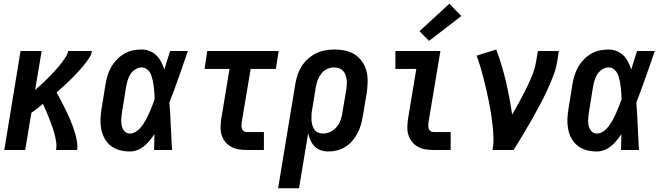

<svg xmlns="http://www.w3.org/2000/svg" viewBox="-20 -803 3540 1028"><path d="M3 0 90 -530H203L168 -321Q181 -333 194 -344.5Q207 -356 219.5 -368Q232 -380 244 -392.5Q256 -405 268 -417.5Q280 -430 291.5 -443.5Q303 -457 313 -470.5Q323 -484 332.5 -499Q342 -514 345 -530H472Q470 -513 460 -497Q450 -481 439 -466.5Q428 -452 415.5 -438Q403 -424 390.5 -410.5Q378 -397 364.5 -383.5Q351 -370 337.5 -357.5Q324 -345 310.5 -332.5Q297 -320 283 -308Q293 -290 302.5 -272Q312 -254 321 -236Q330 -218 339 -199.5Q348 -181 356 -162Q364 -143 371 -123.5Q378 -104 383.5 -84Q389 -64 392.5 -42.5Q396 -21 393 0H280Q284 -22 280.5 -44Q277 -66 271.5 -87Q266 -108 258.5 -128.5Q251 -149 243.5 -168.5Q236 -188 227.5 -207.5Q219 -227 210 -247Q195 -234 179.5 -222Q164 -210 148 -199L115 0Z M675 8Q648 8 621 1Q594 -6 573.5 -22Q553 -38 540 -61.5Q527 -85 522 -111.5Q517 -138 518 -166Q519 -194 524 -222L545 -352Q549 -376 556 -399Q563 -422 575.5 -444Q588 -466 606 -484.5Q624 -503 645.5 -515.5Q667 -528 691 -533Q715 -538 739 -538Q761 -538 782 -529.5Q803 -521 818 -506Q833 -491 843 -471.5Q853 -452 860 -431Q867 -456 875 -480.5Q883 -505 891 -530H986Q962 -461 938 -392Q914 -323 887 -254Q892 -191 894.5 -127.5Q897 -64 901 0H805Q806 -21 806 -42Q806 -63 807 -85Q795 -67 781.5 -50.5Q768 -34 751.5 -20.5Q735 -7 715.5 0.5Q696 8 675 8ZM675 -88Q690 -88 703.5 -95.5Q717 -103 727.5 -114Q738 -125 746.5 -137.5Q755 -150 762 -163Q769 -176 775 -189.5Q781 -203 787 -217Q793 -231 798 -244.5Q803 -258 808 -272Q808 -285 807 -297.5Q806 -310 805 -323Q804 -336 802 -348.5Q800 -361 797.5 -373Q795 -385 791 -397Q787 -409 780 -419Q773 -429 762 -435.5Q751 -442 739 -442Q721 -442 704.5 -431.5Q688 -421 678 -405Q668 -389 663 -371.5Q658 -354 655 -337L634 -207Q632 -195 630.5 -182.5Q629 -170 629 -157.5Q629 -145 631 -133.5Q633 -122 638.5 -111.5Q644 -101 653.5 -94.5Q663 -88 675 -88Z M1300 0Q1278 0 1257 -3.5Q1236 -7 1218 -17Q1200 -27 1187 -42.5Q1174 -58 1167.5 -77.5Q1161 -97 1161 -119Q1161 -141 1164 -163L1209 -434H1075L1090 -530H1472L1457 -434H1322L1274 -147Q1273 -138 1273 -129.5Q1273 -121 1275.5 -113.5Q1278 -106 1285 -101Q1292 -96 1300 -96H1393V0Z M1469 205 1561 -352Q1565 -377 1573 -401.5Q1581 -426 1595 -448Q1609 -470 1629 -488Q1649 -506 1672.5 -517.5Q1696 -529 1721.5 -533.5Q1747 -538 1771 -538Q1800 -538 1828.5 -532Q1857 -526 1880 -511Q1903 -496 1919 -473Q1935 -450 1942 -423Q1949 -396 1948.5 -366.5Q1948 -337 1944 -308L1922 -178Q1918 -155 1911.5 -132.5Q1905 -110 1893.5 -88.5Q1882 -67 1866 -48.5Q1850 -30 1829.5 -17Q1809 -4 1786 2Q1763 8 1740 8Q1718 8 1698 1.5Q1678 -5 1664.5 -19Q1651 -33 1642.5 -51.5Q1634 -70 1630 -90L1581 205ZM1708 -88Q1728 -88 1747 -96.5Q1766 -105 1780 -120.5Q1794 -136 1801.5 -155Q1809 -174 1812 -193L1834 -323Q1836 -337 1837 -350.5Q1838 -364 1836 -377Q1834 -390 1829.5 -402.5Q1825 -415 1816.5 -424Q1808 -433 1795.5 -437.5Q1783 -442 1769 -442Q1750 -442 1731.5 -433.5Q1713 -425 1700.5 -409Q1688 -393 1681 -374.5Q1674 -356 1671 -337L1652 -220Q1649 -205 1648 -191Q1647 -177 1647.5 -163Q1648 -149 1651.5 -135.5Q1655 -122 1662 -111Q1669 -100 1681.5 -94Q1694 -88 1708 -88Z M2300 0Q2278 0 2257 -3.5Q2236 -7 2218 -17Q2200 -27 2187 -42.5Q2174 -58 2167.5 -77.5Q2161 -97 2161 -119Q2161 -141 2164 -163L2209 -434H2097V-530H2338L2274 -147Q2273 -138 2273 -129.5Q2273 -121 2275.5 -113.5Q2278 -106 2285 -101Q2292 -96 2300 -96H2393V0ZM2277 -584 2226 -636 2386 -783 2450 -717Z M2617 0Q2623 -33 2622 -66Q2621 -99 2617.5 -131.5Q2614 -164 2609 -196Q2604 -228 2597.5 -259.5Q2591 -291 2584 -322Q2577 -353 2569 -384Q2561 -415 2552 -445Q2543 -475 2532 -505L2637 -538Q2668 -455 2688.5 -367.5Q2709 -280 2722 -190Q2743 -225 2762 -260Q2781 -295 2798.5 -330.5Q2816 -366 2830.5 -402.5Q2845 -439 2851 -477L2860 -530H2972L2964 -477Q2957 -435 2941 -393.5Q2925 -352 2906 -312Q2887 -272 2866 -232.5Q2845 -193 2822.5 -154Q2800 -115 2777 -76.5Q2754 -38 2730 0Z M3175 8Q3148 8 3121 1Q3094 -6 3073.5 -22Q3053 -38 3040 -61.5Q3027 -85 3022 -111.5Q3017 -138 3018 -166Q3019 -194 3024 -222L3045 -352Q3049 -376 3056 -399Q3063 -422 3075.5 -444Q3088 -466 3106 -484.5Q3124 -503 3145.5 -515.5Q3167 -528 3191 -533Q3215 -538 3239 -538Q3261 -538 3282 -529.5Q3303 -521 3318 -506Q3333 -491 3343 -471.5Q3353 -452 3360 -431Q3367 -456 3375 -480.5Q3383 -505 3391 -530H3486Q3462 -461 3438 -392Q3414 -323 3387 -254Q3392 -191 3394.5 -127.5Q3397 -64 3401 0H3305Q3306 -21 3306 -42Q3306 -63 3307 -85Q3295 -67 3281.5 -50.5Q3268 -34 3251.5 -20.5Q3235 -7 3215.5 0.5Q3196 8 3175 8ZM3175 -88Q3190 -88 3203.5 -95.5Q3217 -103 3227.5 -114Q3238 -125 3246.5 -137.5Q3255 -150 3262 -163Q3269 -176 3275 -189.5Q3281 -203 3287 -217Q3293 -231 3298 -244.5Q3303 -258 3308 -272Q3308 -285 3307 -297.5Q3306 -310 3305 -323Q3304 -336 3302 -348.5Q3300 -361 3297.5 -373Q3295 -385 3291 -397Q3287 -409 3280 -419Q3273 -429 3262 -435.5Q3251 -442 3239 -442Q3221 -442 3204.5 -431.5Q3188 -421 3178 -405Q3168 -389 3163 -371.5Q3158 -354 3155 -337L3134 -207Q3132 -195 3130.5 -182.5Q3129 -170 3129 -157.5Q3129 -145 3131 -133.5Q3133 -122 3138.5 -111.5Q3144 -101 3153.5 -94.5Q3163 -88 3175 -88Z"/></svg>

Font: Iosevka Curly Oblique
Style: Bold
Weight: 700
Italic angle: -9°
Monospace: yes
Designer: Belleve Invis
Foundry: Belleve Invis
Version: Version 11.1.0; ttfautohint (v1.8.3)